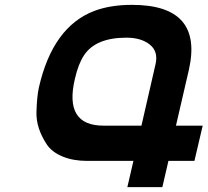

<svg xmlns="http://www.w3.org/2000/svg" viewBox="-20 -771 854 790"><path d="M620 -507Q632 -559 596.5 -587.5Q561 -616 500 -616Q374 -616 326 -544Q302 -508 288 -446Q243 -254 406 -254H562ZM673 -109 648 -1H504L529 -109H338Q281 -109 237.5 -127Q194 -145 173 -176Q128 -244 130 -310Q132 -376 140 -411Q197 -661 368 -726Q434 -751 523 -751Q818 -751 757 -483L704 -254H814L780 -109Z"/></svg>

Font: Miedinger
Style: Bold-Italic
Weight: 700
Italic angle: -13°
Version: Version 001.000